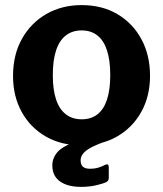

<svg xmlns="http://www.w3.org/2000/svg" viewBox="-20 -560 639 753"><path d="M299 10Q219.6 10 159.2 -24.9Q98.9 -59.7 65 -121.2Q31.1 -182.7 31.1 -262Q31.1 -345.4 66.2 -407.9Q101.3 -470.4 162 -505.2Q222.7 -540 300 -540Q380.8 -540 440.9 -504.3Q501 -468.6 534.7 -406.1Q568.4 -343.6 568.4 -262.6Q568.4 -183 534.3 -121.5Q500.2 -60 439.7 -25Q379.1 10 299 10ZM300.3 -92.1Q337.3 -92.1 362.3 -111.7Q387.2 -131.2 399.8 -169.9Q412.4 -208.7 412.4 -265.4Q412.4 -323.6 399.6 -362.5Q386.9 -401.4 361.8 -421.1Q336.8 -440.7 300 -440.7Q263.9 -440.7 238.4 -421.1Q212.8 -401.4 200 -362.5Q187.1 -323.6 187.1 -265.4Q187.1 -208.3 200 -169.7Q212.8 -131.2 238.4 -111.7Q263.9 -92.1 300.3 -92.1ZM185.2 88.4Q185.2 60.4 205 36.9Q224.7 13.3 284.1 -6.9L390.8 -4.3Q336.5 15.2 316.4 31.9Q296.2 48.6 296.2 69.1Q296.2 85.8 305.1 93.8Q314 101.8 332.8 101.8Q351.6 101.8 366 97.3Q380.4 92.8 391.4 86.9Q406.6 79.4 406.6 95.6V138.4Q406.6 148.4 398 153.6Q385.6 160 358 166.4Q330.4 172.9 297.9 172.9Q245.6 172.9 215.4 151.6Q185.2 130.3 185.2 88.4Z"/></svg>

Font: Libre Franklin Thin
Style: Regular
Weight: 100
Designer: Pablo Impallari, Rodrigo Fuenzalida, Nhung Nguyen
Foundry: Impallari Type
Version: Version 3.000